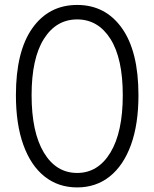

<svg xmlns="http://www.w3.org/2000/svg" viewBox="-20 -762 640 796"><path d="M300 15Q221.5 15 164.5 -30.5Q107.5 -76 76.8 -161.5Q46 -247 46 -367.5Q46 -549 114.2 -645.2Q182.5 -741.5 300 -741.5Q417 -741.5 485.5 -645.2Q554 -549 554 -367.5Q554 -247 523 -161.5Q492 -76 435 -30.5Q378 15 300 15ZM300 -45Q386.5 -45 437.8 -129.5Q489 -214 489 -367.5Q489 -520 437.8 -600.8Q386.5 -681.5 300 -681.5Q213 -681.5 162 -600.8Q111 -520 111 -367.5Q111 -214 161.8 -129.5Q212.5 -45 300 -45Z"/></svg>

Font: Spline Sans Mono Light
Style: Regular
Weight: 300
Monospace: yes
Version: Version 1.004